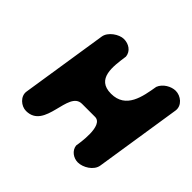

<svg xmlns="http://www.w3.org/2000/svg" viewBox="-128 -677 834 834"><g transform="rotate(45 289.0 -260.0)"><path d="M200 -521C171 -521 129 -493 124 -460L62 -60C57 -27 90 1 120 1C236 1 186 -193 270 -193H350C406 -193 382 -60 380 -47C383 -19 410 0 437 0C468 0 511 -25 516 -60L578 -460C583 -495 549 -521 518 -521C491 -521 457 -502 446 -473C434 -402 420 -313 328 -313C236 -313 250 -402 260 -473C257 -504 229 -521 200 -521Z"/></g></svg>

Font: Asimov Print
Style: Regular
Weight: 500
Designer: Google
Version: Version 2.000980: 2014